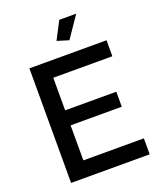

<svg xmlns="http://www.w3.org/2000/svg" viewBox="-164 -1017 931 1118"><g transform="rotate(-20 301.5 -458.0)"><path d="M355 -784 283 -806 340 -916H445ZM567 -99V0H80V-710H558V-611H192V-409H509V-316H192V-99Z"/></g></svg>

Font: IngvarSans
Style: Regular
Weight: 600
Version: Version 3.000